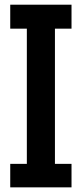

<svg xmlns="http://www.w3.org/2000/svg" viewBox="-20 -767 345 814"><path d="M23.4 27.3V-72.3H93.8V-645.5H23.4V-747.1H283.2V-645.5H212.9V-72.3H283.2V27.3Z"/></svg>

Font: GenEi M Gothic v2 Medium
Style: Regular
Weight: 500
Version: Version 2.0